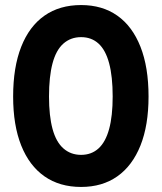

<svg xmlns="http://www.w3.org/2000/svg" viewBox="-20 -730 640 760"><path d="M301 10Q216 10 156 -32Q96 -74 64 -154Q32 -234 32 -348Q32 -464 64 -545Q96 -626 156 -668Q216 -710 301 -710Q385 -710 444.5 -668Q504 -626 536 -545Q568 -464 568 -348Q568 -234 536 -154Q504 -74 444.5 -32Q385 10 301 10ZM301 -117Q342 -117 370 -142.5Q398 -168 412 -219.5Q426 -271 426 -348Q426 -427 412 -479.5Q398 -532 370 -557.5Q342 -583 301 -583Q260 -583 231 -557.5Q202 -532 188 -479.5Q174 -427 174 -348Q174 -271 188 -219.5Q202 -168 231 -142.5Q260 -117 301 -117Z"/></svg>

Font: SUSE Thin
Style: Bold
Weight: 700
Version: Version 1.000